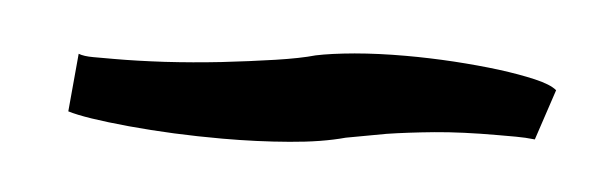

<svg xmlns="http://www.w3.org/2000/svg" viewBox="-25 -408 545 177"><g transform="rotate(5 248.0 -319.5)"><path d="M44.9 -340.8Q49.8 -338.9 58.6 -338.9Q67.4 -338.9 78.1 -338.9Q98.6 -338.9 124.5 -340.3Q150.4 -341.8 176.8 -344.7Q203.1 -347.7 226.1 -351.1Q249 -354.5 262.7 -358.4Q276.4 -361.3 298.3 -363.3Q320.3 -365.2 345.7 -365.2Q367.2 -365.2 390.1 -363.8Q413.1 -362.3 432.1 -359.9Q451.2 -357.4 465.8 -354Q480.5 -350.6 486.3 -345.7L470.7 -298.8Q461.9 -299.8 453.1 -299.8Q444.3 -299.8 436.5 -299.8Q403.3 -299.8 377.9 -297.4Q352.5 -294.9 334 -292Q312.5 -288.1 296.9 -285.2Q275.4 -279.3 245.6 -276.9Q215.8 -274.4 183.6 -274.4Q137.7 -274.4 96.7 -278.3Q55.7 -282.2 40 -287.1Z"/></g></svg>

Font: Miniver
Style: Regular
Weight: 400
Designer: Dathan Boardman
Foundry: Open Window
Version: Version 1.000